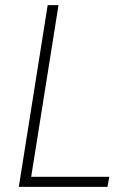

<svg xmlns="http://www.w3.org/2000/svg" viewBox="-20 -725 500 745"><path d="M53 0 165 -705H207L101 -39H404L397 0Z"/></svg>

Font: Nunito Sans 10pt Condensed ExtraLight
Style: Italic
Weight: 250
Width: 3
Italic angle: -9°
Designer: Vernon Adams
Foundry: Vernon Adams
Version: Version 3.101;gftools[0.9.27]